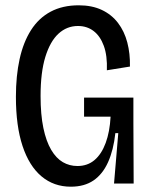

<svg xmlns="http://www.w3.org/2000/svg" viewBox="-20 -692 567 724"><path d="M247 12Q183 12 136.5 -27Q90 -66 65 -141.5Q40 -217 40 -327Q40 -406 54 -469.5Q68 -533 97 -578.5Q126 -624 171 -648Q216 -672 277 -672Q327 -672 364 -654.5Q401 -637 425 -605.5Q449 -574 460 -532Q471 -490 470 -441L383 -427Q385 -482 371.5 -519Q358 -556 333 -575Q308 -594 274 -594Q232 -594 200.5 -565Q169 -536 151 -477.5Q133 -419 133 -330Q133 -260 143.5 -209.5Q154 -159 173 -127Q192 -95 217 -80.5Q242 -66 272 -66Q310 -66 336.5 -88.5Q363 -111 378.5 -153Q394 -195 397 -252H297V-324H483V-229L484 0H410L426 -190H415Q408 -126 387.5 -80.5Q367 -35 332.5 -11.5Q298 12 247 12Z"/></svg>

Font: Bricolage Grotesque 72pt SemiCondensed
Style: Regular
Weight: 400
Width: 4
Designer: Mathieu Triay
Foundry: Atelier Triay
Version: Version 1.001;gftools[0.9.33.dev8+g029e19f]